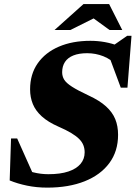

<svg xmlns="http://www.w3.org/2000/svg" viewBox="-20 -886 652 922"><path d="M538 -573.5Q513.5 -601 476.5 -615.8Q439.5 -630.5 398.5 -630.5Q359.5 -630.5 332.5 -619.8Q305.5 -609 292 -588.5Q278.5 -568 278.5 -539Q278.5 -519.5 288.2 -503.5Q298 -487.5 325.5 -469.8Q353 -452 405.5 -427.5Q458.5 -403 489.2 -375Q520 -347 533.5 -313.8Q547 -280.5 547 -238.5Q547 -159.5 505 -102.8Q463 -46 386.5 -15.5Q310 15 207 15Q156 15 110 5.5Q64 -4 26.5 -19.5L33 -221H62.5L153 -18.5L66.5 -84.5Q104 -67.5 139.8 -58.5Q175.5 -49.5 212.5 -49.5Q270 -49.5 308.5 -62.5Q347 -75.5 366.8 -99Q386.5 -122.5 386.5 -154.5Q386.5 -172.5 380.5 -188.2Q374.5 -204 360.5 -218.2Q346.5 -232.5 322 -247.2Q297.5 -262 260.5 -278Q210.5 -300 180.8 -327Q151 -354 137.8 -386.2Q124.5 -418.5 124.5 -457Q124.5 -529.5 161 -581.8Q197.5 -634 262.8 -662Q328 -690 414 -690Q449.5 -690 483.8 -683.8Q518 -677.5 549.5 -665.5L523 -667L590.5 -714H611.5L592 -465H560L492.5 -646.5ZM242 -742 381 -866.5H504L567 -742H506L416.5 -807H448.5L318 -742Z"/></svg>

Font: Newsreader 24pt ExtraBold
Style: Italic
Weight: 800
Italic angle: -17°
Designer: Hugues Gentile
Foundry: Production Type
Version: Version 1.003